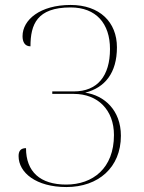

<svg xmlns="http://www.w3.org/2000/svg" viewBox="-20 -746 583 775"><path d="M248 9C377 9 468 -70 468 -198C468 -302 400 -361 324 -372C403 -392 452 -451 452 -555C452 -657 382 -726 265 -726C142 -726 71 -666 71 -600C71 -577 80 -559 103 -559C103 -647 129 -716 265 -716C368 -716 424 -651 424 -548C424 -439 373 -377 278 -377H191V-367H278C375 -367 440 -302 440 -201C440 -67 355 -1 247 -1C142 -1 85 -53 85 -148C63 -148 55 -136 55 -116C55 -49 126 9 248 9Z"/></svg>

Font: Noto Serif Display Thin
Style: Regular
Weight: 100
Designer: Monotype Design Team
Foundry: Monotype Imaging Inc.
Version: Version 2.009